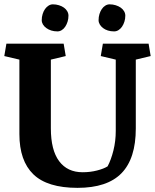

<svg xmlns="http://www.w3.org/2000/svg" viewBox="-20 -864 724 894"><path d="M216.8 -266.6Q216.8 -165 255.4 -113.5Q293.9 -62 364.7 -62Q400.4 -62 431.6 -70.1Q462.9 -78.1 481 -89.4Q497.1 -119.6 508.1 -163.3Q519 -207 519 -254.4V-586.4L449.2 -603L459 -660.6H671.9L681.6 -603L612.3 -586.4V-265.6Q612.3 -126 545.9 -57.6Q479.5 10.7 340.8 10.7Q200.7 10.7 135.5 -52.2Q70.3 -115.2 70.3 -239.7V-586.4L0 -603L9.8 -660.6H276.4L286.1 -603L216.8 -586.4ZM174.3 -770Q174.3 -785.2 178.5 -798.6Q182.6 -812 189.7 -822Q196.8 -832 206.3 -837.9Q215.8 -843.8 226.1 -843.8Q241.2 -843.8 254.6 -839.6Q268.1 -835.4 277.8 -828.4Q287.6 -821.3 293.2 -811.5Q298.8 -801.8 298.8 -791Q298.8 -776.4 294.7 -763.2Q290.5 -750 283.7 -739.7Q276.9 -729.5 267.3 -723.6Q257.8 -717.8 247.6 -717.8Q231.9 -717.8 218.8 -721.9Q205.6 -726.1 195.6 -733.4Q185.5 -740.7 179.9 -750.2Q174.3 -759.8 174.3 -770ZM439 -770Q439 -785.2 443.1 -798.6Q447.3 -812 454.1 -822Q460.9 -832 470.5 -837.9Q480 -843.8 490.2 -843.8Q505.4 -843.8 518.8 -839.6Q532.2 -835.4 542.2 -828.4Q552.2 -821.3 557.9 -811.5Q563.5 -801.8 563.5 -791Q563.5 -776.4 559.3 -763.2Q555.2 -750 548.1 -739.7Q541 -729.5 531.5 -723.6Q522 -717.8 511.2 -717.8Q495.6 -717.8 482.4 -721.9Q469.2 -726.1 459.7 -733.4Q450.2 -740.7 444.6 -750.2Q439 -759.8 439 -770Z"/></svg>

Font: Noticia Text
Style: Bold
Weight: 700
Designer: JM Sole
Foundry: JM Sole
Version: Version 1.003